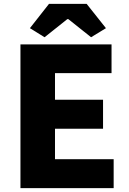

<svg xmlns="http://www.w3.org/2000/svg" viewBox="-20 -975 670 995"><path d="M86 0V-745H558V-596H265V-458H514V-308H265V-150H569V0ZM211 -782 135 -829 234 -955H429L529 -829L452 -782L334 -876H329Z"/></svg>

Font: Noto Sans HK Thin Black
Style: Regular
Weight: 900
Version: Version 2.004-H2;hotconv 1.0.118;makeotfexe 2.5.65603